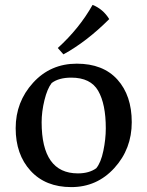

<svg xmlns="http://www.w3.org/2000/svg" viewBox="-20 -752 602 784"><path d="M426 -674Q334 -582 239 -530L216 -556Q304 -636 358 -732Q401 -715 426 -674ZM271 12Q166 12 105 -54.5Q44 -121 44 -228.5Q44 -336 115 -414Q186 -492 293.5 -492Q401 -492 459.5 -427Q518 -362 518 -253Q518 -144 447 -66Q376 12 271 12ZM412 -228Q412 -327 381 -381Q350 -435 271 -435Q220 -435 191 -413Q173 -390 161.5 -343Q150 -296 150 -253Q150 -44 298 -44Q344 -44 373 -65Q392 -88 402 -136Q412 -184 412 -228Z"/></svg>

Font: Asul
Style: Regular
Weight: 400
Designer: Mariela Monsalve
Foundry: Mariela Monsalve
Version: Version 1.002